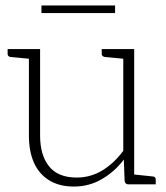

<svg xmlns="http://www.w3.org/2000/svg" viewBox="-20 -676 609 704"><path d="M251 8Q197 8 160 -15Q123 -38 104.5 -79.5Q86 -121 86 -179V-496H127V-179Q127 -107 160 -66Q193 -25 261 -25Q312 -25 355 -51Q398 -77 432 -123V-496H472V0H451Q439 0 437 -12L434 -91Q401 -47 354 -19.5Q307 8 251 8ZM459 0 464 -37 540 -29Q545 -29 548 -26Q551 -23 551 -18V0ZM99 -496 94 -460 18 -467Q14 -468 11 -470.5Q8 -473 8 -478V-496ZM445 -496 440 -460 364 -467Q360 -468 356.5 -470.5Q353 -473 353 -478V-496ZM132 -628V-656H402V-628Z"/></svg>

Font: Aleo ExtraLight
Style: Regular
Weight: 250
Designer: Alessio Laiso
Foundry: Alessio Laiso
Version: Version 2.001;gftools[0.9.29]